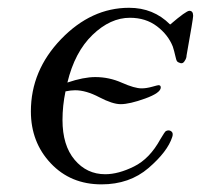

<svg xmlns="http://www.w3.org/2000/svg" viewBox="-20 -467 521 498"><path d="M60.1 -178.2Q60.1 -284.2 138.4 -365.5Q216.8 -446.8 314.9 -446.8Q377.9 -446.8 420.9 -403.8H421.9Q462.9 -439 471.2 -439Q481 -439 481 -425.8Q481 -418.9 463.9 -323.2Q463.9 -320.3 462.9 -316.7Q461.9 -313 458 -307.4Q454.1 -301.8 448.2 -303.2Q441.4 -305.2 439.2 -308.1Q437 -311 434.6 -322.5Q432.1 -334 428.2 -346.2Q416 -377 387 -398.9Q357.9 -420.9 316.9 -420.9Q266.1 -420.9 220 -376.5Q173.8 -332 154.8 -252.9Q196.8 -267.1 227.1 -267.1Q263.2 -267.1 296.1 -252.4Q329.1 -237.8 347.2 -237.8Q359.4 -237.8 374.3 -241.9Q389.2 -246.1 391.1 -246.1Q397 -246.1 397 -240.2Q397 -226.1 356.4 -211.4Q315.9 -196.8 293 -196.8Q272 -196.8 237.5 -214.8Q203.1 -232.9 174.8 -232.9Q163.6 -232.9 149.9 -230Q142.1 -192.9 142.1 -155.8Q142.1 -89.8 173.6 -52.5Q205.1 -15.1 252.9 -15.1Q287.1 -15.1 327.6 -35.2Q368.2 -55.2 396 -106Q407.2 -125 410.2 -127Q418 -130.9 424.1 -126.5Q430.2 -122.1 426.8 -111.8Q414.6 -73.7 365.2 -31.2Q315.9 11.2 243.2 11.2Q163.1 11.2 111.6 -43.5Q60.1 -98.1 60.1 -178.2Z"/></svg>

Font: CMU Serif Extra
Style: RomanSlanted
Weight: 500
Italic angle: -9.46001°
Version: Version 0.7.0